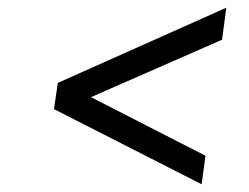

<svg xmlns="http://www.w3.org/2000/svg" viewBox="-20 -517 647 498"><path d="M503 -39 120 -234 130 -302 567 -497 556 -414 216 -265 513 -113Z"/></svg>

Font: Kosmopol Plus Jakarta Sans Italic It
Style: Regular
Weight: 400
Italic angle: -8.04999°
Designer: Gumpita Rahayu
Foundry: Tokotype
Version: Version 2.006